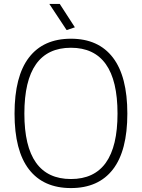

<svg xmlns="http://www.w3.org/2000/svg" viewBox="-20 -947 722 977"><path d="M319 -794 231 -927H284L361 -808ZM341 10Q201 10 127.5 -85Q54 -180 54 -369Q54 -559 127.5 -654.5Q201 -750 341 -750Q481 -750 554.5 -654Q628 -558 628 -369Q628 -180 554.5 -85Q481 10 341 10ZM341 -36Q578 -36 578 -369Q578 -537 518.5 -620.5Q459 -704 341 -704Q104 -704 104 -369Q104 -36 341 -36Z"/></svg>

Font: Encode Sans Narrow
Style: ExtraLight
Weight: 200
Designer: Pablo Impallari, Andres Torresi
Foundry: Pablo Impallari, Andres Torresi
Version: Version 1.000; ttfautohint (v1.00) -l 8 -r 50 -G 200 -x 14 -